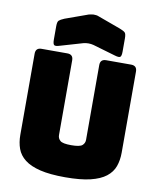

<svg xmlns="http://www.w3.org/2000/svg" viewBox="-104 -1057 953 1153"><g transform="rotate(10 373.0 -481.0)"><path d="M682 -189Q682 -143 668.5 -105.5Q655 -68 620.5 -41Q586 -14 526 0.5Q466 15 373 15Q280 15 220 0.5Q160 -14 125.5 -41Q91 -68 77.5 -105.5Q64 -143 64 -189V-684Q64 -720 100 -720H257Q293 -720 293 -684V-228Q293 -208 308 -194.5Q323 -181 375 -181Q428 -181 443 -194.5Q458 -208 458 -228V-684Q458 -720 494 -720H646Q682 -720 682 -684ZM341 -797 204 -757Q179 -749 171 -755Q163 -761 163 -788V-869Q163 -896 171.5 -904Q180 -912 204 -922L332 -968Q341 -972 351.5 -974Q362 -976 371 -977Q380 -977 388 -976Q396 -975 403 -972L540 -922Q566 -912 574 -904Q582 -896 582 -869V-788Q582 -761 574 -755Q566 -749 540 -757L403 -797Q372 -805 341 -797Z"/></g></svg>

Font: Bungee Spice
Style: Regular
Weight: 400
Designer: David Jonathan Ross
Foundry: David Jonathan Ross
Version: Version 2.000